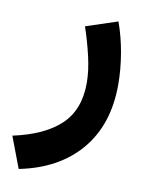

<svg xmlns="http://www.w3.org/2000/svg" viewBox="-89 -355 515 671"><g transform="rotate(10 169.0 -19.0)"><path d="M23.4 265.1 -18.6 154.3Q92.3 130.4 148.9 76.9Q205.6 23.4 205.6 -71.8Q205.6 -115.2 193.4 -167Q181.2 -218.8 165 -266.1L277.3 -303.2Q295.9 -251.5 305.4 -194.8Q314.9 -138.2 314.9 -85.4Q314.9 56.6 238.5 147Q162.1 237.3 23.4 265.1Z"/></g></svg>

Font: Vazirmatn UI SemiBold
Style: Regular
Weight: 600
Designer: Saber Rastikerdar
Foundry: Saber Rastikerdar
Version: Version 33.003